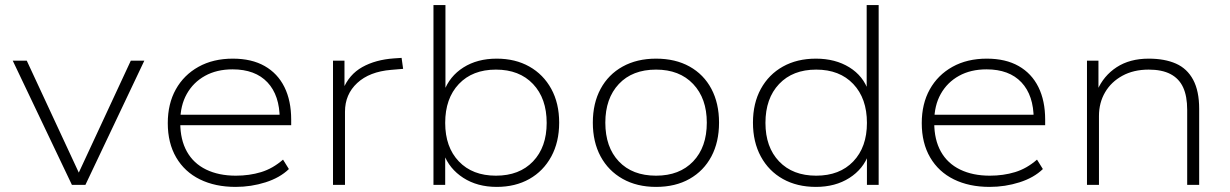

<svg xmlns="http://www.w3.org/2000/svg" viewBox="-20 -725 4824 753"><path d="M262 0 30 -487H85L296 -33H282L493 -487H546L315 0Z M904 8Q824 8 764 -21.5Q704 -51 671 -107.5Q638 -164 638 -242Q638 -318 669.5 -374.5Q701 -431 758.5 -463Q816 -495 893 -495Q967 -495 1018 -466Q1069 -437 1095.5 -383.5Q1122 -330 1122 -256V-234H668V-275H1099L1077 -258Q1077 -351 1029 -402Q981 -453 892 -453Q830 -453 784 -427.5Q738 -402 712.5 -356.5Q687 -311 687 -249V-243Q687 -177 713 -130.5Q739 -84 788.5 -60Q838 -36 905 -36Q958 -36 1004 -50Q1050 -64 1090 -99L1113 -62Q1078 -28 1021.5 -10Q965 8 904 8Z M1286 0V-487H1331V-374H1325Q1349 -433 1401 -462Q1453 -491 1525 -496L1555 -498L1561 -455L1514 -451Q1429 -444 1381 -399.5Q1333 -355 1333 -287V0Z M1928 8Q1852 8 1797 -27.5Q1742 -63 1720 -122H1726V0H1680V-705H1727V-366H1721Q1743 -426 1797.5 -460.5Q1852 -495 1928 -495Q2001 -495 2056 -464Q2111 -433 2142 -376.5Q2173 -320 2173 -244Q2173 -168 2142 -111Q2111 -54 2056 -23Q2001 8 1928 8ZM1925 -36Q2017 -36 2070.5 -92Q2124 -148 2124 -243Q2124 -339 2070.5 -395.5Q2017 -452 1925 -452Q1833 -452 1779.5 -395.5Q1726 -339 1726 -243Q1726 -148 1779.5 -92Q1833 -36 1925 -36Z M2553 8Q2478 8 2422 -23.5Q2366 -55 2335.5 -111.5Q2305 -168 2305 -244Q2305 -320 2335.5 -376.5Q2366 -433 2422 -464Q2478 -495 2553 -495Q2629 -495 2684.5 -464Q2740 -433 2770 -376.5Q2800 -320 2800 -244Q2800 -168 2770 -111.5Q2740 -55 2684.5 -23.5Q2629 8 2553 8ZM2553 -36Q2645 -36 2698.5 -92Q2752 -148 2752 -244Q2752 -339 2698.5 -395.5Q2645 -452 2553 -452Q2460 -452 2407 -395.5Q2354 -339 2354 -244Q2354 -148 2407 -92Q2460 -36 2553 -36Z M3180 8Q3106 8 3050.5 -23Q2995 -54 2964 -111Q2933 -168 2933 -244Q2933 -320 2964 -376.5Q2995 -433 3050.5 -464Q3106 -495 3180 -495Q3256 -495 3311 -461Q3366 -427 3386 -367H3379V-705H3426V0H3380V-121H3387Q3366 -62 3311 -27Q3256 8 3180 8ZM3181 -36Q3273 -36 3326.5 -92Q3380 -148 3380 -243Q3380 -339 3326.5 -395.5Q3273 -452 3181 -452Q3089 -452 3035.5 -395.5Q2982 -339 2982 -243Q2982 -148 3035.5 -92Q3089 -36 3181 -36Z M3861 8Q3781 8 3721 -21.5Q3661 -51 3628 -107.5Q3595 -164 3595 -242Q3595 -318 3626.5 -374.5Q3658 -431 3715.5 -463Q3773 -495 3850 -495Q3924 -495 3975 -466Q4026 -437 4052.5 -383.5Q4079 -330 4079 -256V-234H3625V-275H4056L4034 -258Q4034 -351 3986 -402Q3938 -453 3849 -453Q3787 -453 3741 -427.5Q3695 -402 3669.5 -356.5Q3644 -311 3644 -249V-243Q3644 -177 3670 -130.5Q3696 -84 3745.5 -60Q3795 -36 3862 -36Q3915 -36 3961 -50Q4007 -64 4047 -99L4070 -62Q4035 -28 3978.5 -10Q3922 8 3861 8Z M4243 0V-487H4288V-370H4283Q4308 -428 4359.5 -461.5Q4411 -495 4485 -495Q4548 -495 4592 -475.5Q4636 -456 4659.5 -412Q4683 -368 4683 -298V0H4636V-294Q4636 -348 4620 -382.5Q4604 -417 4570.5 -434.5Q4537 -452 4485 -452Q4426 -452 4382 -428Q4338 -404 4314 -363Q4290 -322 4290 -270V0Z"/></svg>

Font: Nunito Sans 10pt SemiExpanded ExtraLight
Style: Regular
Weight: 250
Width: 6
Designer: Vernon Adams
Foundry: Vernon Adams
Version: Version 3.101;gftools[0.9.27]